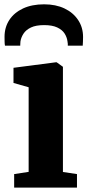

<svg xmlns="http://www.w3.org/2000/svg" viewBox="-26 -848 395 868"><path d="M38 0V-61L103.5 -71V-453.5L35 -473V-541.5L227 -566.5H230L258.5 -546V-70.5L322 -61V0ZM173.5 -828.5Q226 -828.5 265.5 -809.8Q305 -791 327.2 -757.5Q349.5 -724 349.5 -681Q349.5 -672 349 -660Q348.5 -648 348 -641.5H280.5Q281 -645 280.5 -650.2Q280 -655.5 279 -661.5Q276.5 -680 265.8 -696.8Q255 -713.5 232.5 -724Q210 -734.5 173.5 -734.5Q136.5 -734.5 114 -723.8Q91.5 -713 80.5 -696.2Q69.5 -679.5 66.5 -661Q66 -655.5 65.8 -650.2Q65.5 -645 65.5 -641.5H-3.5Q-5 -648 -5.2 -660Q-5.5 -672 -5.5 -681.5Q-5.5 -724.5 16.2 -757.8Q38 -791 78.2 -809.8Q118.5 -828.5 173.5 -828.5Z"/></svg>

Font: Merriweather 24pt ExtraBold
Style: Regular
Weight: 800
Version: Version 2.100